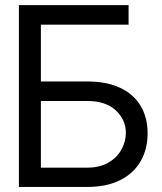

<svg xmlns="http://www.w3.org/2000/svg" viewBox="-20 -739 639 759"><path d="M54.7 0V-718.8H488.3V-641.6H141.6V-417H324.2Q401.9 -417 455.1 -391.8Q508.3 -366.7 535.9 -320.6Q563.5 -274.4 563.5 -211.9Q563.5 -149.4 535.9 -101.6Q508.3 -53.7 455.1 -26.9Q401.9 0 324.2 0ZM141.6 -76.2H324.2Q373.5 -76.2 407.7 -95.7Q441.9 -115.2 459.7 -147Q477.5 -178.7 477.5 -213.9Q477.5 -265.1 438 -302.5Q398.4 -339.8 324.2 -339.8H141.6Z"/></svg>

Font: Inter Display V
Style: Regular
Weight: 400
Designer: Rasmus Andersson
Foundry: rsms
Version: Version 3.015;git-src